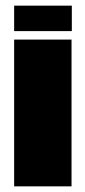

<svg xmlns="http://www.w3.org/2000/svg" viewBox="-20 -659 300 679"><path d="M30 -519V0H233V-519ZM30 -639V-549H234V-639Z"/></svg>

Font: Banana Brick
Style: Regular
Weight: 400
Designer: artmaker
Foundry: artmaker
Version: Version 4.000 2011 initial release